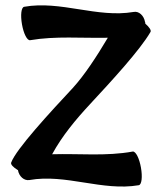

<svg xmlns="http://www.w3.org/2000/svg" viewBox="-20 -620 615 707"><path d="M88 43C222 19 357 85 491 62C502 60 505 31 499 -3C493 -37 480 -63 469 -62C371 -44 271 -55 172 -52C209 -120 259 -180 312 -237C391 -322 495 -435 534 -502C538 -508 530 -520 515 -533C515 -536 515 -538 514 -539C510 -563 491 -580 472 -576C338 -553 203 -619 69 -595C58 -593 55 -564 61 -530C67 -496 80 -470 91 -472C185 -488 281 -479 377 -481C336 -412 291 -343 248 -296C166 -208 39 -71 21 -21C19 -14 29 -4 45 6H46C50 30 69 46 88 43Z"/></svg>

Font: Nupuram
Style: Bold
Weight: 700
Designer: Santhosh Thottingal (santhosh.thottingal@gmail.com)
Foundry: SMC
Version: Version 1.000